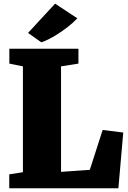

<svg xmlns="http://www.w3.org/2000/svg" viewBox="-20 -1003 684 1023"><path d="M129.4 -827.6 273.4 -983.4H273.9L392.1 -905.3Q368.7 -880.9 340.6 -859.1Q312.5 -837.4 285.4 -820.3Q258.3 -803.2 235.6 -792.2Q212.9 -781.2 200.2 -777.8H199.7ZM29.3 -74.2 102.1 -85.4V-649.4L29.8 -664.1V-743.2H397.9V-664.1L305.2 -649.4V-87.4L458.5 -98.1L526.9 -310.5L636.7 -296.9L610.8 0H29.3Z"/></svg>

Font: Merriweather UltraBold
Style: Regular
Weight: 900
Designer: Eben Sorkin ( sorkintype@gmail.com )
Foundry: Eben Sorkin
Version: Version 1.570; ttfautohint (v1.3) -l 8 -r 32 -G 0 -x 0 -H 60